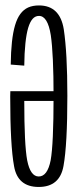

<svg xmlns="http://www.w3.org/2000/svg" viewBox="-20 -700 296 724"><path d="M126 5Q205.5 5 219.5 -74.5Q234 -154.5 234 -339Q234 -500 220.5 -589.5Q206 -679.5 127 -679.5V-640Q160 -640 171.5 -567.5Q182 -496 182 -337Q182 -156.5 171 -95.5Q159 -34.5 126 -34.5Q94.5 -34.5 82.5 -95.5Q71.5 -154.5 71.5 -319.5H189V-356H19Q18.5 -347 18.5 -337Q18.5 -151 33 -73.5Q46.5 5 126 5ZM71.5 -452.5Q72 -501 75.8 -536.5Q79.5 -572 86.2 -594.8Q93 -617.5 103 -628.8Q113 -640 127 -640L130.5 -662L127 -679.5Q103.5 -679.5 86.2 -671.8Q69 -664 56.8 -647.5Q44.5 -631 36.8 -604.8Q29 -578.5 25 -541.5Q21 -504.5 20.5 -456.5Z"/></svg>

Font: Anybody ExtraCondensed Light
Style: Regular
Weight: 300
Width: 2
Version: Version 1.113;gftools[0.9.25]